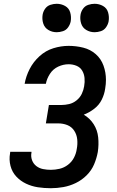

<svg xmlns="http://www.w3.org/2000/svg" viewBox="-20 -985 616 1013"><path d="M248 8Q281 8 314.5 2Q348 -4 380 -19.5Q412 -35 437.5 -60.5Q463 -86 476.5 -118Q490 -150 496 -183Q502 -222 498 -260.5Q494 -299 474 -330Q454 -361 422 -380Q451 -391 477 -411Q503 -431 517 -459.5Q531 -488 535 -518Q539 -541 539 -564Q539 -564 539 -564Q539 -564 539 -564Q539 -603 526 -639Q513 -675 485 -699.5Q457 -724 419.5 -733.5Q382 -743 342 -743Q302 -743 261.5 -730.5Q221 -718 188.5 -688.5Q156 -659 136.5 -621Q117 -583 110 -543H222Q227 -570 243.5 -595.5Q260 -621 287 -633.5Q314 -646 342 -646Q364 -646 383.5 -638Q403 -630 413.5 -612.5Q424 -595 426 -573.5Q428 -552 424 -530Q421 -510 411.5 -490Q402 -470 384 -455.5Q366 -441 345 -436Q324 -431 303 -431H238L222 -334H287Q313 -334 335.5 -325Q358 -316 371.5 -295.5Q385 -275 387.5 -249.5Q390 -224 385 -199Q382 -176 370.5 -153.5Q359 -131 338.5 -115.5Q318 -100 294.5 -94.5Q271 -89 248 -89Q227 -89 207 -93Q187 -97 171.5 -109Q156 -121 149 -140Q142 -159 146 -180V-184H34Q34 -180 33 -176Q27 -142 35.5 -109.5Q44 -77 66 -53.5Q88 -30 117.5 -16Q147 -2 180 3Q213 8 248 8ZM479 -815Q495 -815 512 -820.5Q529 -826 539.5 -841Q550 -856 553 -872Q557 -896 550.5 -919Q544 -942 523.5 -953.5Q503 -965 479 -965Q463 -965 446 -959.5Q429 -954 418.5 -939.5Q408 -925 405 -908Q401 -884 408 -861.5Q415 -839 435 -827Q455 -815 479 -815ZM279 -815Q295 -815 312 -820.5Q329 -826 339.5 -841Q350 -856 353 -872Q357 -896 350.5 -919Q344 -942 323.5 -953.5Q303 -965 279 -965Q263 -965 246 -959.5Q229 -954 218.5 -939.5Q208 -925 205 -908Q201 -884 208 -861.5Q215 -839 235 -827Q255 -815 279 -815Z"/></svg>

Font: Iosevka Sparkle SmBdObl
Style: Regular
Weight: 600
Italic angle: -9°
Designer: Belleve Invis
Foundry: Belleve Invis
Version: Version 4.5.0; ttfautohint (v1.8.3)